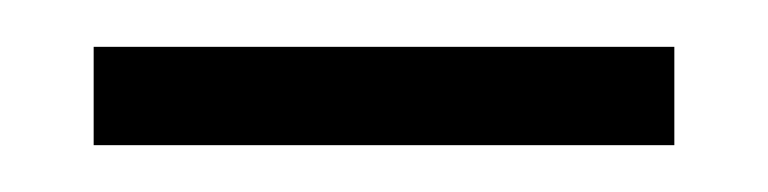

<svg xmlns="http://www.w3.org/2000/svg" viewBox="-20 -762 328 82"><path d="M20 -742H268V-700H20Z"/></svg>

Font: El Messiri Medium
Style: Regular
Weight: 500
Designer: Mohamed Gaber
Foundry: Kief Type Foundry
Version: Version 2.020; ttfautohint (v1.8.3)